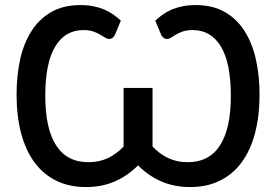

<svg xmlns="http://www.w3.org/2000/svg" viewBox="-20 -748 1116 776"><path d="M607.5 -664.5Q622 -678 638.8 -689.8Q655.5 -701.5 675.2 -709.8Q695 -718 718.8 -722.8Q742.5 -727.5 770.5 -727.5Q840 -727.5 889 -699.2Q938 -671 969 -621.8Q1000 -572.5 1014.5 -506.8Q1029 -441 1029 -366Q1029 -278.5 1010.5 -209Q992 -139.5 956.2 -91.2Q920.5 -43 868.2 -17.5Q816 8 749 8Q684.5 8 632.5 -14.5Q580.5 -37 538 -79.5Q495.5 -37 443.5 -14.5Q391.5 8 327 8Q260 8 207.8 -17.5Q155.5 -43 119.8 -91.2Q84 -139.5 65.5 -209Q47 -278.5 47 -366Q47 -441 61.2 -506.8Q75.5 -572.5 106.8 -621.8Q138 -671 187 -699.2Q236 -727.5 305.5 -727.5Q333.5 -727.5 357.2 -722.8Q381 -718 400.8 -709.8Q420.5 -701.5 437.2 -689.8Q454 -678 468.5 -664.5L444 -606Q438 -596.5 432.8 -593.5Q427.5 -590.5 420 -590.5Q413 -590.5 404.8 -596Q396.5 -601.5 384.8 -608.2Q373 -615 356.8 -620.8Q340.5 -626.5 317.5 -626.5Q243 -626.5 203 -559.8Q163 -493 163 -360.5Q163 -228.5 206.8 -160.5Q250.5 -92.5 337.5 -92.5Q381 -92.5 416 -109Q451 -125.5 479.5 -156V-392.5H596.5V-156Q625 -125.5 660 -109Q695 -92.5 738.5 -92.5Q825.5 -92.5 869.2 -160.5Q913 -228.5 913 -360.5Q913 -493 873 -559.8Q833 -626.5 758.5 -626.5Q735 -626.5 718.8 -620.8Q702.5 -615 691 -608.2Q679.5 -601.5 671.2 -596Q663 -590.5 656 -590.5Q648.5 -590.5 643.2 -593.5Q638 -596.5 632 -606Z"/></svg>

Font: Lato 2
Style: Regular
Weight: 600
Designer: Lukasz Dziedzic with Adam Twardoch and Botio Nikoltchev
Foundry: tyPoland Lukasz Dziedzic
Version: Version 2.015; 2015-08-06; http://www.latofonts.com/